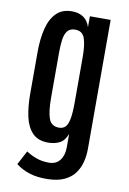

<svg xmlns="http://www.w3.org/2000/svg" viewBox="-94 -798 647 966"><g transform="rotate(10 230.0 -314.5)"><path d="M220.2 111.3Q167.5 112.8 127 100.1Q86.4 87.4 56.2 63.5L94.2 -7.8Q116.7 7.3 146.2 18.3Q175.8 29.3 213.9 28.8Q248.5 27.8 267.6 2.9Q286.6 -22 286.6 -63.5V-130.9Q272.5 -94.7 247.3 -82.3Q222.2 -69.8 189.5 -69.8Q138.2 -69.8 109.6 -99.1Q81.1 -128.4 69.8 -179.2Q58.6 -230 58.6 -294.4V-509.8Q58.6 -575.7 71.5 -628.4Q84.5 -681.2 115 -711.7Q145.5 -742.2 197.3 -741.2Q230 -740.7 253.2 -724.9Q276.4 -709 286.6 -676.3V-732.4H392.6V-72.8Q392.6 -39.1 384.5 -6.8Q376.5 25.4 357.4 51.8Q338.4 78.1 304.9 94Q271.5 109.9 220.2 111.3ZM230.5 -153.3Q249.5 -153.3 262 -164.8Q274.4 -176.3 280.5 -206.8Q286.6 -237.3 286.6 -294.4V-523.4Q286.6 -586.4 274.7 -619.9Q262.7 -653.3 226.1 -653.3Q199.2 -653.3 186.3 -636.7Q173.3 -620.1 169.4 -591.3Q165.5 -562.5 165.5 -524.4V-293.5Q165.5 -224.6 178.2 -189Q190.9 -153.3 230.5 -153.3Z"/></g></svg>

Font: Antonio Medium
Style: Regular
Weight: 500
Designer: Vernon Adams
Foundry: Vernon Adams
Version: Version 1.002